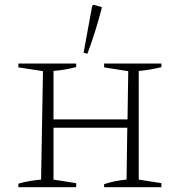

<svg xmlns="http://www.w3.org/2000/svg" viewBox="-20 -784 755 804"><path d="M57 0V-15Q81 -22 105 -26Q129 -30 152 -32L160 -486L57 -502V-518H299V-503Q279 -498 255 -493.5Q231 -489 204 -487V-284H514L517 -486L416 -502V-518H656V-503Q637 -498 612 -493.5Q587 -489 561 -487V-32L656 -17V0H416V-13Q463 -28 510 -32L513 -249H204V-32L299 -17V0ZM346 -559 330 -563 366 -759 371 -764 407 -754Q382 -655 346 -559Z"/></svg>

Font: Piazzolla SC ExtraLight
Style: Regular
Weight: 200
Designer: Juan Pablo del Peral
Foundry: Huerta Tipografica
Version: Version 1.330